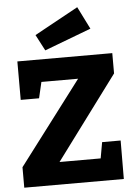

<svg xmlns="http://www.w3.org/2000/svg" viewBox="-63 -1027 753 1074"><g transform="rotate(-5 313.5 -490.0)"><path d="M469 -126 485 -216H589L588 0H29V-115L382 -581H176L155 -491H52V-707H585V-593L238 -126ZM475 -854 213 -755 166 -845 412 -980Z"/></g></svg>

Font: Bitter Pro ExtraBold
Style: Regular
Weight: 800
Designer: Sol Matas, and Bitter project Authors
Foundry: Sol Matas
Version: Version 1.010